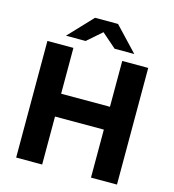

<svg xmlns="http://www.w3.org/2000/svg" viewBox="-128 -1007 1006 1113"><g transform="rotate(15 374.5 -450.5)"><path d="M72 -700H228V-425H521V-700H677V0H521V-288H228V0H72ZM304 -901H442L578 -757H460L373 -833L286 -757H168Z"/></g></svg>

Font: Chess Sans
Style: Bold
Weight: 700
Designer: Wolf Bōese
Foundry: Wolf Bōese
Version: Version 7.223